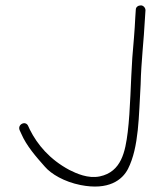

<svg xmlns="http://www.w3.org/2000/svg" viewBox="-20 -670 587 714"><path d="M53 -186 59 -173C78 -128 115 -86 147 -50C170 -23 219 6 279 18C384 39 435 -1 456 -42C497 -123 496 -239 503 -356C505 -443 515 -520 519 -601L521 -632C521 -641 513 -650 504 -650C494 -650 485 -644 485 -634L483 -604C481 -557 476 -504 472 -455C466 -368 465 -261 455 -179C446 -107 432 -31 351 -14C307 -5 264 -25 238 -38C165 -77 119 -132 91 -188L85 -201C76 -223 44 -208 53 -186Z"/></svg>

Font: Stray Cat
Style: SuExt
Weight: 400
Version: Version 1.0